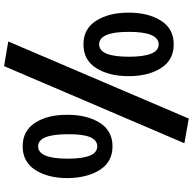

<svg xmlns="http://www.w3.org/2000/svg" viewBox="-22 -800 924 919"><g transform="rotate(90 439.5 -341.0)"><path d="M833 -203Q833 -109 794 -48.5Q755 12 681 12Q606 12 567.5 -48.5Q529 -109 530 -203Q530 -297 568.5 -357.5Q607 -418 681 -418Q755 -418 793.5 -357.5Q832 -297 833 -203ZM666 -762 297 101 179 81 548 -783ZM306.5 -650Q345 -589 345 -495Q345 -401 306.5 -340Q268 -279 193 -279Q118 -279 79.5 -340Q41 -401 41 -495Q41 -589 79.5 -650Q118 -711 193 -711Q268 -711 306.5 -650ZM740 -204Q740 -345 681 -345Q621 -345 623 -204Q623 -62 681 -62Q740 -62 740 -204ZM252 -496Q252 -639 193 -639Q133 -639 133 -496Q133 -354 193 -354Q252 -354 252 -496Z"/></g></svg>

Font: Repo
Style: Bold
Weight: 700
Designer: Stefan Peev
Foundry: Context Ltd
Version: Version 001.000